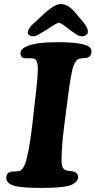

<svg xmlns="http://www.w3.org/2000/svg" viewBox="-20 -926 476 957"><path d="M216.8 -780.8Q168.9 -750.5 157.7 -747.1Q151.9 -745.1 146 -745.1Q132.8 -745.1 125.2 -750.7Q117.7 -756.3 118.7 -766.1Q121.1 -783.2 141.6 -803.7L204.6 -862.3Q232.9 -886.2 250.5 -896Q268.1 -905.8 285.6 -905.8Q314.9 -905.8 348.1 -871.6L398.4 -811.5Q419.9 -784.2 418 -766.1Q417 -756.3 408.2 -750.7Q399.4 -745.1 386.2 -745.1Q376 -745.1 366 -751Q356 -756.8 331.5 -774.9Q326.7 -778.8 323.7 -780.8Q320.8 -782.7 310.3 -790.8Q299.8 -798.8 296.4 -801.3Q293 -803.7 286.1 -807.6Q279.3 -811.5 273.9 -813.5Q268.1 -811.5 260.7 -807.9Q253.4 -804.2 248.5 -801Q243.7 -797.9 233.2 -791.3Q222.7 -784.7 216.8 -780.8ZM141.6 -309.6 156.7 -443.4Q169.4 -548.8 168.5 -588.4Q167.5 -627.9 149.4 -633.8Q140.1 -636.2 121.3 -635.7Q102.5 -635.3 97.7 -636.7Q82 -641.1 82 -661.1Q82 -682.1 113.8 -695.3Q160.6 -715.8 264.2 -715.8Q363.8 -715.8 403.8 -702.1Q436 -694.3 436 -668.9Q436 -646 416.5 -639.2Q410.2 -636.2 394 -636Q377.9 -635.7 368.7 -630.4Q352.5 -621.6 342.5 -585.4Q332.5 -549.3 319.8 -451.7L300.3 -301.3Q291.5 -237.8 288.3 -179Q285.2 -120.1 288.6 -104Q292 -84.5 305.2 -78.6Q314.5 -74.7 328.9 -73.5Q343.3 -72.3 348.6 -70.3Q369.1 -64 369.1 -43Q369.1 -27.3 355.2 -15.9Q341.3 -4.4 318.8 1Q277.8 10.7 186.5 10.7Q86.9 10.7 49.8 -0.5Q11.2 -11.7 11.2 -40.5Q11.2 -61 29.3 -68.8Q37.1 -71.8 52.7 -71.5Q68.4 -71.3 77.1 -73.7Q94.7 -80.1 106 -112.3Q125 -166 141.6 -309.6Z"/></svg>

Font: Cooper*
Style: Bold Italic
Weight: 700
Italic angle: -7°
Designer: Owen Earl
Foundry: indestructible type*
Version: Version 0.001